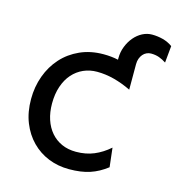

<svg xmlns="http://www.w3.org/2000/svg" viewBox="-100 -733 773 832"><g transform="rotate(15 287.0 -316.5)"><path d="M446.8 -388.2Q408.7 -406.7 369.9 -417Q331.1 -427.2 293 -427.2Q260.3 -427.2 232.2 -414.8Q204.1 -402.3 183.3 -378.9Q162.6 -355.5 150.9 -321.3Q139.2 -287.1 139.2 -244.1Q139.2 -204.6 149.9 -172.4Q160.6 -140.1 180.7 -116.9Q200.7 -93.8 229 -81.1Q257.3 -68.4 293 -68.4Q337.4 -68.4 373.5 -83.5Q409.7 -98.6 441.9 -127L451.7 -41.5Q433.1 -27.3 414.8 -17.3Q396.5 -7.3 376.5 -0.7Q356.4 5.9 333.5 9Q310.5 12.2 283.2 12.2Q233.9 12.2 190.9 -5.1Q147.9 -22.5 115.7 -55.2Q83.5 -87.9 64.9 -134.3Q46.4 -180.7 46.4 -239.3Q46.4 -294.4 64.2 -343.3Q82 -392.1 115 -428.7Q147.9 -465.3 195.1 -486.6Q242.2 -507.8 300.3 -507.8Q335.9 -507.8 366.2 -501V-507.8Q366.2 -535.6 376 -560.5Q385.7 -585.4 401.6 -604.2Q417.5 -623 438.2 -633.8Q459 -644.5 481 -644.5Q506.3 -644.5 530.3 -638.2Q554.2 -631.8 573.7 -617.7L566.4 -542Q550.8 -552.2 534.7 -558.1Q518.6 -564 498 -564Q487.8 -564 478.3 -559.6Q468.8 -555.2 461.9 -547.1Q455.1 -539.1 450.9 -527.8Q446.8 -516.6 446.8 -502.9Z"/></g></svg>

Font: Andika
Style: Regular
Weight: 400
Designer: Victor Gaultney, Annie Olsen, Julie Remington, Don Collingsworth, Eric Hays
Foundry: SIL International
Version: Version 1.001